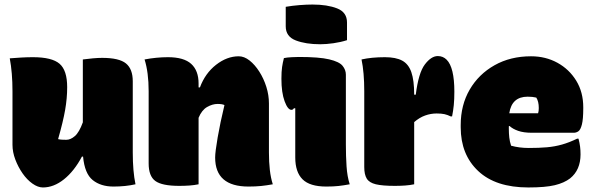

<svg xmlns="http://www.w3.org/2000/svg" viewBox="-20 -812 2620 846"><path d="M125 -560Q209 -560 242.5 -531Q276 -502 276 -428Q276 -379 267 -327.5Q258 -276 236 -199Q244 -197 253.5 -196.5Q263 -196 272 -196Q291 -196 310 -212.5Q329 -229 345 -273V-550Q366 -553 389.5 -555Q413 -557 430 -557Q505 -557 535 -532.5Q565 -508 565 -454V-140Q565 -57 577 0Q533 10 480 10Q424 10 388.5 -18.5Q353 -47 346 -122H341Q307 -58 262 -22Q217 14 169 14Q147 14 123 -3Q99 -20 79.5 -48Q60 -76 47.5 -109Q35 -142 35 -174V-410Q35 -492 23 -555Q48 -557 74 -558.5Q100 -560 125 -560Z M855 0Q836 4 814.5 5.5Q793 7 770 7Q694 7 664.5 -14.5Q635 -36 635 -92V-410Q635 -493 617 -550Q643 -555 669 -557.5Q695 -560 720 -560Q790 -560 822.5 -530.5Q855 -501 855 -444V-427H861Q884 -489 932 -526.5Q980 -564 1032 -564Q1056 -564 1079.5 -545.5Q1103 -527 1122.5 -496.5Q1142 -466 1153.5 -429.5Q1165 -393 1165 -356V-140Q1165 -98 1169 -63Q1173 -28 1182 0Q1155 5 1130.5 7.5Q1106 10 1075 10Q928 10 928 -118Q928 -142 939 -206Q950 -270 969 -349Q959 -354 939 -354Q916 -354 892.5 -340.5Q869 -327 855 -293Z M1281 -118V-335H1275Q1271 -328 1264 -328Q1248 -328 1234 -366Q1220 -404 1220 -465Q1220 -497 1223 -517Q1226 -537 1231 -556Q1245 -559 1265.5 -560Q1286 -561 1297 -561Q1386 -561 1430.5 -550.5Q1475 -540 1489.5 -522Q1504 -504 1504 -483V-175Q1504 -124 1507 -79Q1510 -34 1521 0Q1494 5 1471.5 7.5Q1449 10 1418 10Q1345 10 1313 -22Q1281 -54 1281 -118ZM1239 -782Q1268 -787 1299.5 -789.5Q1331 -792 1357 -792Q1422 -792 1465.5 -775Q1509 -758 1509 -713V-635Q1481 -626 1449 -621.5Q1417 -617 1391 -617Q1327 -617 1283 -634Q1239 -651 1239 -696Z M1805 0Q1786 4 1764.5 5.5Q1743 7 1720 7Q1665 7 1636 0Q1607 -7 1596 -25Q1585 -43 1585 -76V-410Q1585 -493 1573 -550Q1617 -560 1676 -560Q1724 -560 1752 -545Q1780 -530 1792.5 -494Q1805 -458 1805 -395H1812Q1824 -491 1852 -528Q1880 -565 1909 -565Q1932 -565 1948 -549Q1982 -515 1982 -408Q1982 -374 1979.5 -349Q1977 -324 1972 -299H1966Q1952 -306 1938.5 -309Q1925 -312 1904 -312Q1878 -312 1853 -303Q1828 -294 1805 -274Z M2320 -564Q2384 -564 2436 -535.5Q2488 -507 2519 -456.5Q2550 -406 2550 -339V-336Q2550 -287 2544 -263.5Q2538 -240 2528.5 -233.5Q2519 -227 2508 -227H2324Q2287 -227 2263 -235.5Q2239 -244 2225 -257L2222 -256V-244Q2222 -225 2224 -206.5Q2226 -188 2232 -170Q2268 -160 2310 -160Q2355 -160 2389.5 -163Q2424 -166 2456 -175Q2488 -184 2523 -201H2529Q2534 -182 2536 -166Q2538 -150 2538 -132Q2538 -63 2492 -26Q2466 -6 2424.5 4Q2383 14 2308 14Q2164 14 2087 -58.5Q2010 -131 2010 -251V-261Q2010 -349 2049.5 -417Q2089 -485 2159 -524.5Q2229 -564 2320 -564ZM2305 -386Q2235 -386 2224 -313H2351Q2354 -322 2354 -336Q2354 -365 2343 -382Q2327 -386 2305 -386Z"/></svg>

Font: Recursive Sn Csl St XBk
Style: Regular
Weight: 1000
Version: Version 1.079;hotconv 1.0.112;makeotfexe 2.5.65598; ttfautoh